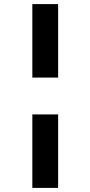

<svg xmlns="http://www.w3.org/2000/svg" viewBox="-20 -780 442 938"><path d="M264 -401H138V-760H264ZM264 138H138V-221H264Z"/></svg>

Font: IBM Plex Sans Var
Style: Regular
Weight: 400
Designer: Mike Abbink, Paul van der Laan, Pieter van Rosmalen
Foundry: Bold Monday
Version: Version 3.000